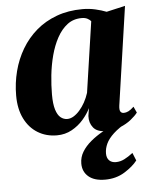

<svg xmlns="http://www.w3.org/2000/svg" viewBox="-54 -579 665 848"><g transform="rotate(-5 279.0 -154.5)"><path d="M468.5 -96Q466 -76.5 471 -69.2Q476 -62 485.5 -62Q495.5 -62 506.2 -67.2Q517 -72.5 530.5 -85.5L543 -58.5Q532.5 -44.5 512.2 -28.2Q492 -12 463.8 -0.5Q435.5 11 400 11Q361.5 11 344.2 -10.2Q327 -31.5 328.5 -62L334 -96.5Q322 -71.5 300.5 -46.8Q279 -22 249.2 -5.5Q219.5 11 183 11Q135.5 11 98.2 -11.8Q61 -34.5 39.8 -77.2Q18.5 -120 18.5 -179.5Q18.5 -235 32 -287.2Q45.5 -339.5 72 -384.2Q98.5 -429 137.8 -462.8Q177 -496.5 228.8 -515.5Q280.5 -534.5 343.5 -534.5Q373.5 -534.5 400.5 -528.2Q427.5 -522 449 -513.5L532 -532.5ZM377.5 -478Q372.5 -484.5 362.2 -490Q352 -495.5 336.5 -495.5Q299.5 -495.5 272.8 -475Q246 -454.5 227.2 -420Q208.5 -385.5 197.2 -343Q186 -300.5 181.2 -255.8Q176.5 -211 176.5 -170.5Q176.5 -128.5 184.2 -103.5Q192 -78.5 205.2 -67.8Q218.5 -57 235 -57Q249 -57 263 -65.5Q277 -74 290 -88.8Q303 -103.5 313.8 -123Q324.5 -142.5 331.5 -164.5ZM378 224.5Q330.5 224.5 304.8 202.8Q279 181 279 144.5Q279 116.5 293.5 92.8Q308 69 332.2 48.8Q356.5 28.5 386 12Q415.5 -4.5 444.5 -17.5L463 -31L498 -20.5Q458.5 1.5 435 23.2Q411.5 45 401.5 66.5Q391.5 88 391.5 109.5Q391.5 129.5 402.2 140.5Q413 151.5 432 151.5Q451.5 151.5 469.8 142.2Q488 133 508 117.5L522 152Q502.5 177.5 464.8 201Q427 224.5 378 224.5Z"/></g></svg>

Font: Merriweather 96pt ExtraBold
Style: Italic
Weight: 800
Italic angle: -7.8°
Version: Version 2.101